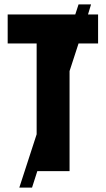

<svg xmlns="http://www.w3.org/2000/svg" viewBox="-20 -780 483 875"><path d="M297 0H150L126 75H68L147 -168V-582H15V-714H323L338 -760H395L381 -714H427V-582H338L297 -456Z"/></svg>

Font: Noto Sans ExtraCondensed ExtraBold
Style: Regular
Weight: 800
Width: 2
Designer: Monotype Design Team
Foundry: Monotype Imaging Inc.
Version: Version 2.013; ttfautohint (v1.8.4.7-5d5b)